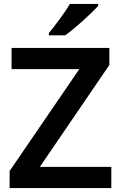

<svg xmlns="http://www.w3.org/2000/svg" viewBox="-20 -958 616 978"><path d="M480 -928V-938H336C310 -893 260 -827 229 -790V-778H312C362 -813 447 -891 480 -928ZM547 0V-108H183L537 -627V-714H39V-606H384L29 -87V0Z"/></svg>

Font: Noto Sans Myanmar SemiBold
Style: Regular
Weight: 600
Designer: Monotype Design Team
Foundry: Monotype Imaging Inc.
Version: Version 2.107